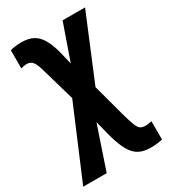

<svg xmlns="http://www.w3.org/2000/svg" viewBox="-207 -647 861 979"><g transform="rotate(-30 223.0 -157.5)"><path d="M82 -555.2Q121.6 -555.2 148.7 -541.3Q175.8 -527.3 194.6 -496.3Q213.4 -465.3 227.1 -414.1L246.1 -335.9L319.8 -546.9H452.1L294.9 -168L347.2 25.9Q359.9 70.8 368.9 93.3Q377.9 115.7 388.9 122.8Q399.9 129.9 418 129.9Q427.7 129.9 436.8 128.4Q445.8 127 455.1 125V232.9Q441.4 235.8 424.8 238Q408.2 240.2 384.8 240.2Q345.2 240.2 317.6 225.8Q290 211.4 270.3 177Q250.5 142.6 233.9 83L210 -11.2L125 240.2H-13.2L164.1 -179.2L107.9 -374Q96.7 -415.5 83.7 -430.7Q70.8 -445.8 50.8 -445.8Q42 -445.8 32.2 -444.1Q22.5 -442.4 15.1 -439.9V-546.9Q26.9 -550.8 44.7 -553Q62.5 -555.2 82 -555.2Z"/></g></svg>

Font: Open Sans Condensed
Style: Regular
Weight: 400
Width: 3
Designer: Monotype Design Team
Foundry: Monotype Imaging Inc.
Version: Version 3.000